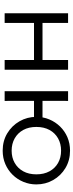

<svg xmlns="http://www.w3.org/2000/svg" viewBox="436 -976 555 1468"><g transform="rotate(90 714.0 -242.5)"><path d="M82 0V-485H156V-289.5H439.5V-485H513.5V0H439.5V-224.5H156V0Z M678 0V-485H752L751.5 -289.5H922V-224.5H751.5L752 0ZM1132.5 15Q1058 15 999.8 -20Q941.5 -55 907.8 -113.8Q874 -172.5 874 -242.5Q874 -295 893.5 -341.5Q913 -388 947.8 -423.8Q982.5 -459.5 1029.5 -479.8Q1076.5 -500 1132.5 -500Q1206.5 -500 1265 -465Q1323.5 -430 1357 -371.2Q1390.5 -312.5 1390.5 -242.5Q1390.5 -190.5 1371.2 -143.8Q1352 -97 1317 -61.2Q1282 -25.5 1235 -5.2Q1188 15 1132.5 15ZM1132.5 -53.5Q1185.5 -53.5 1226.2 -76.8Q1267 -100 1290.2 -142.2Q1313.5 -184.5 1313.5 -242.5Q1313.5 -300.5 1290.2 -343Q1267 -385.5 1226.2 -408.5Q1185.5 -431.5 1132.5 -431.5Q1079.5 -431.5 1038.5 -408.5Q997.5 -385.5 974.2 -343Q951 -300.5 951 -242.5Q951 -184.5 974.2 -142.2Q997.5 -100 1038.5 -76.8Q1079.5 -53.5 1132.5 -53.5Z"/></g></svg>

Font: Geologica Cursive ExtraLight
Style: Regular
Weight: 250
Designer: Sindre Bremnes, Frode Helland
Foundry: Monokrom Skriftforlag AS
Version: Version 1.010;gftools[0.9.28]